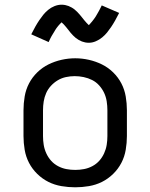

<svg xmlns="http://www.w3.org/2000/svg" viewBox="-20 -789 640 817"><path d="M300 8Q271 8 241.5 3Q212 -2 186 -15Q160 -28 138.5 -49Q117 -70 103.5 -96Q90 -122 85 -151.5Q80 -181 80 -210V-320Q80 -349 85 -378.5Q90 -408 103.5 -434Q117 -460 138.5 -481Q160 -502 186.5 -515Q213 -528 242 -534.5Q271 -541 300 -541Q329 -541 358 -534.5Q387 -528 413.5 -515Q440 -502 461.5 -481Q483 -460 496.5 -434Q510 -408 515 -378.5Q520 -349 520 -320V-210Q520 -181 515 -151.5Q510 -122 496.5 -96Q483 -70 461.5 -49Q440 -28 414 -15Q388 -2 358.5 3Q329 8 300 8ZM300 -66Q319 -66 337.5 -69.5Q356 -73 373 -82Q390 -91 402.5 -105Q415 -119 423 -136.5Q431 -154 434 -172.5Q437 -191 437 -210V-320Q437 -339 434 -358Q431 -377 423 -394Q415 -411 402 -425.5Q389 -440 372 -448.5Q355 -457 336 -461Q317 -465 298 -465Q279 -465 260.5 -461Q242 -457 226 -447.5Q210 -438 197 -424Q184 -410 176.5 -393Q169 -376 166 -357.5Q163 -339 163 -320V-210Q163 -191 166 -172.5Q169 -154 177 -136.5Q185 -119 197.5 -105Q210 -91 227 -82Q244 -73 262.5 -69.5Q281 -66 300 -66ZM358 -607Q350 -607 342.5 -608.5Q335 -610 328.5 -612.5Q322 -615 315 -619Q308 -623 302.5 -627.5Q297 -632 291 -638Q285 -644 280.5 -649.5Q276 -655 271.5 -661Q267 -667 261.5 -673.5Q256 -680 251.5 -685Q247 -690 242 -694Q240 -692 236 -688Q232 -684 230 -681.5Q228 -679 225.5 -676Q223 -673 220.5 -669.5Q218 -666 215.5 -662Q213 -658 210.5 -653.5Q208 -649 205 -644.5Q202 -640 199 -634.5Q196 -629 193 -623Q190 -617 187 -610L113 -643Q122 -661 130.5 -676Q139 -691 147.5 -703.5Q156 -716 164.5 -726.5Q173 -737 185 -747Q197 -757 212 -763Q227 -769 242 -769Q250 -769 257.5 -767.5Q265 -766 271.5 -763.5Q278 -761 285 -757Q292 -753 297.5 -748.5Q303 -744 309 -738Q315 -732 319.5 -726.5Q324 -721 328.5 -715.5Q333 -710 338.5 -703Q344 -696 348.5 -691.5Q353 -687 358 -682Q360 -684 364 -688.5Q368 -693 370 -695.5Q372 -698 374.5 -701Q377 -704 379.5 -707.5Q382 -711 384.5 -714.5Q387 -718 389.5 -722.5Q392 -727 395 -732Q398 -737 401 -742.5Q404 -748 407 -754Q410 -760 413 -766L487 -734Q478 -716 469.5 -701Q461 -686 452.5 -673.5Q444 -661 435.5 -650.5Q427 -640 415 -630Q403 -620 388 -613.5Q373 -607 358 -607Z"/></svg>

Font: Iosevka Curly Extended
Style: Regular
Weight: 400
Width: 7
Monospace: yes
Designer: Belleve Invis
Foundry: Belleve Invis
Version: Version 11.1.0; ttfautohint (v1.8.3)